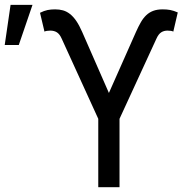

<svg xmlns="http://www.w3.org/2000/svg" viewBox="-31 -776 803 796"><path d="M376.4 -283.4 224.4 -616.5Q216.3 -634.6 204.9 -641.9Q193.5 -649.1 177.6 -649.1Q171.2 -649.1 163.9 -648.1Q156.6 -647 153.4 -644.9L134.9 -723Q152 -731.5 166.2 -734.4Q180.4 -737.2 197.4 -737.2Q215.2 -737.2 230.3 -733Q245.4 -728.7 259.1 -718Q272.7 -707.4 285.2 -689.3Q297.6 -671.2 309.7 -643.5L420.5 -390.6L532.7 -643.5Q542.6 -665.8 552.6 -683.2Q562.5 -700.6 575.1 -712.7Q587.7 -724.8 604.2 -731Q620.7 -737.2 643.5 -737.2Q660.5 -737.2 674.7 -734.6Q688.9 -731.9 706 -724.4L687.5 -644.9Q684.3 -647 677.6 -648.1Q670.8 -649.1 663.4 -649.1Q648.4 -649.1 637.3 -641.9Q626.1 -634.6 617.9 -616.5L464.5 -283.4V0H376.4ZM12.8 -755.7H103.7L46.9 -589.5H-11.4Z"/></svg>

Font: Fast_Sans-Dotted
Style: Regular
Weight: 400
Version: Version 3.018